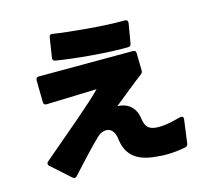

<svg xmlns="http://www.w3.org/2000/svg" viewBox="-122 -946 1244 1163"><g transform="rotate(-15 500.0 -364.5)"><path d="M725 -610C736 -610 743 -616 745 -627L766 -751C766 -753 766 -754 766 -756C766 -766 760 -772 749 -772C623 -770 410 -790 301 -807C291 -809 284 -803 282 -791L263 -668C261 -656 266 -648 278 -646C390 -627 593 -608 725 -610ZM78 -40 195 65C200 69 204 71 208 71C213 71 218 69 222 64C292 -11 347 -74 413 -137C429 -151 448 -159 466 -159C493 -159 518 -139 524 -90C535 7 590 58 696 72C721 75 750 78 781 78C819 78 861 74 902 66C912 64 919 57 920 47L940 -102C940 -103 940 -104 940 -106C940 -115 935 -120 926 -120C924 -120 922 -120 919 -119C850 -100 799 -91 754 -97C707 -104 697 -132 690 -175C679 -249 628 -281 570 -282C633 -333 704 -391 757 -431C765 -437 768 -444 768 -454L766 -561C766 -574 760 -580 747 -580L157 -579C145 -579 138 -573 138 -560L140 -423C140 -410 147 -404 159 -404C265 -407 369 -411 475 -414C412 -348 231 -197 78 -67C73 -63 71 -58 71 -54C71 -49 73 -44 78 -40Z"/></g></svg>

Font: LINE Seed JP App_OTF ExtraBold
Style: Regular
Weight: 800
Designer: LINE & Fontrix & Fontworks
Version: Version 1.013